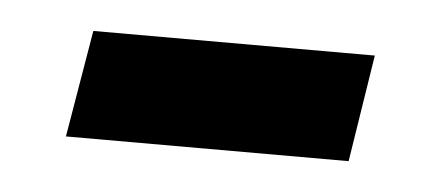

<svg xmlns="http://www.w3.org/2000/svg" viewBox="-25 -309 365 159"><g transform="rotate(5 157.5 -229.5)"><path d="M33 -185 48 -274H282L268 -185Z"/></g></svg>

Font: Buenard
Style: Regular
Weight: 400
Version: Version 2.000